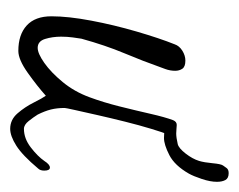

<svg xmlns="http://www.w3.org/2000/svg" viewBox="-66 -411 469 377"><g transform="rotate(90 168.5 -222.5)"><path d="M311 -63Q285 -32 266 -20Q247 -8 233 -8Q215 -8 202.5 -22.5Q190 -37 181.5 -54Q173 -71 168 -78Q149 -61 123 -42.5Q97 -24 80 -24Q48 -24 30 -40.5Q12 -57 12 -89Q12 -122 20.5 -167Q29 -212 42 -256.5Q55 -301 67 -331Q70 -340 79.5 -346Q89 -352 99 -352Q111 -352 115 -346Q119 -340 119 -332Q119 -322 115.5 -312.5Q112 -303 112 -303Q100 -269 84.5 -232Q69 -195 56 -148Q55 -142 53.5 -131Q52 -120 52 -108Q52 -91 56.5 -76.5Q61 -62 74 -62Q85 -62 103.5 -75Q122 -88 141 -111Q160 -134 171 -164Q181 -191 189 -223Q197 -255 203.5 -283.5Q210 -312 216 -328Q219 -335 225 -335Q233 -335 239.5 -329Q246 -323 244 -318Q240 -308 233 -285Q226 -262 219 -234Q212 -206 206 -179.5Q200 -153 196 -135Q192 -117 192 -115Q192 -100 195 -88Q198 -76 205 -62Q210 -54 217.5 -44.5Q225 -35 233 -35Q252 -35 269.5 -48.5Q287 -62 296 -75Q303 -86 309 -86Q315 -86 315 -75Q315 -67 311 -63ZM220 -331Q222 -335 226 -335Q229 -335 233 -334.5Q237 -334 242 -334Q250 -334 263 -337Q271 -339 281.5 -352.5Q292 -366 296 -379Q299 -389 300.5 -405.5Q302 -422 305 -426Q307 -429 310 -433Q313 -437 320 -437Q330 -437 333.5 -430.5Q337 -424 337 -414Q337 -401 331.5 -384.5Q326 -368 321 -359Q305 -331 284.5 -320.5Q264 -310 251 -310Q240 -310 228.5 -312Q217 -314 217 -322Q217 -325 220 -331Z"/></g></svg>

Font: Ingrid Darling
Style: Regular
Weight: 400
Designer: Robert E. Leuschke
Foundry: Robert E. Leuschke
Version: Version 1.010; ttfautohint (v1.8.3)